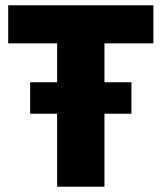

<svg xmlns="http://www.w3.org/2000/svg" viewBox="-20 -706 611 726"><path d="M375 -542V-395H477V-276H375V0H196V-276H94V-395H196V-542H11V-686H560V-542Z"/></svg>

Font: Chivo ExtraBold
Style: Regular
Weight: 800
Designer: Hector Gatti
Foundry: Omnibus-Type
Version: Version 1.007